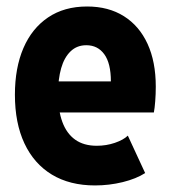

<svg xmlns="http://www.w3.org/2000/svg" viewBox="-20 -563 525 591"><path d="M272.5 7.8Q194.8 7.8 139.6 -25.6Q84.5 -59.1 55.2 -121.6Q25.9 -184.1 25.9 -271.5Q25.9 -354 52 -414.8Q78.1 -475.6 127.9 -509.3Q177.7 -543 248 -543Q314 -543 361.3 -513.2Q408.7 -483.4 434.1 -428.2Q459.5 -373 459.5 -296.4Q459.5 -273.4 457.8 -251.5Q456.1 -229.5 453.6 -216.8H146.5V-312.5H321.3Q321.3 -368.2 301 -396Q280.8 -423.8 245.6 -423.8Q216.8 -423.8 197.3 -405Q177.7 -386.2 168.2 -352.8Q158.7 -319.3 158.7 -274.9Q158.7 -223.6 171.9 -187.7Q185.1 -151.9 211.4 -133.1Q237.8 -114.3 277.8 -114.3Q307.1 -114.3 333.5 -123.3Q359.9 -132.3 373.5 -145.5L426.8 -30.3Q399.4 -12.7 357.7 -2.4Q315.9 7.8 272.5 7.8Z"/></svg>

Font: Reddit Sans Condensed ExtraBold
Style: Regular
Weight: 800
Designer: Stephen Hutchings
Foundry: Reddit
Version: Version 1.014